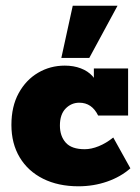

<svg xmlns="http://www.w3.org/2000/svg" viewBox="-20 -643 491 673"><path d="M255 10Q184 10 131 -16.5Q78 -43 49 -91.5Q20 -140 20 -205Q20 -270 45.5 -316.5Q71 -363 113.5 -388Q156 -413 207 -413Q238 -413 263 -403.5Q288 -394 304 -376.5Q320 -359 323 -336H309V-403H429V-238H324Q302 -283 258 -283Q230 -283 210 -262.5Q190 -242 190 -203Q190 -166 210.5 -143Q231 -120 277 -120Q300 -120 326 -130.5Q352 -141 377 -161L437 -53Q403 -23 355.5 -6.5Q308 10 255 10ZM195 -440 235 -623H392L293 -440Z"/></svg>

Font: Rokkitt Black
Style: Regular
Weight: 900
Designer: Vernon Adams
Foundry: Vernon Adams
Version: Version 3.103